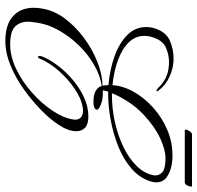

<svg xmlns="http://www.w3.org/2000/svg" viewBox="-30 -661 737 717"><g transform="rotate(90 338.5 -302.5)"><path d="M133 46Q72 46 40.5 17.5Q9 -11 9 -61Q9 -75 12 -91Q19 -135 48 -174.5Q77 -214 119.5 -246Q162 -278 209.5 -297Q257 -316 300 -317Q299 -322 298.5 -328Q298 -334 298 -339Q239 -344 189.5 -362Q140 -380 110.5 -409.5Q81 -439 81 -480Q81 -500 88 -518Q102 -556 133.5 -569Q165 -582 196 -582Q201 -582 206.5 -582Q212 -582 217 -581Q240 -579 267.5 -566.5Q295 -554 315 -530Q321 -523 321 -520Q321 -518 319 -518Q317 -518 309 -524Q274 -561 229 -564Q225 -565 220 -565Q215 -565 209 -565Q186 -565 160 -554.5Q134 -544 122 -512Q118 -502 116 -492Q114 -482 114 -473Q114 -439 139 -414Q164 -389 206 -374Q248 -359 298 -354Q301 -395 323.5 -434.5Q346 -474 382.5 -506.5Q419 -539 464.5 -558.5Q510 -578 559 -578Q564 -578 570 -578Q576 -578 582 -577Q614 -574 637.5 -559.5Q661 -545 661 -517Q661 -509 658 -498Q645 -456 610 -425.5Q575 -395 527.5 -376Q480 -357 429 -347.5Q378 -338 334 -338H322L317 -318Q356 -320 382 -305Q390 -300 390 -294Q385 -283 361 -283Q333 -283 318.5 -292Q304 -301 301 -314Q261 -308 221.5 -285Q182 -262 149 -228Q116 -194 93.5 -154Q71 -114 65 -74Q64 -65 62.5 -56Q61 -47 61 -39Q61 -9 79 9.5Q97 28 146 28Q190 28 236.5 6Q283 -16 323.5 -51.5Q364 -87 392 -128Q420 -169 426 -206Q426 -208 426.5 -210.5Q427 -213 427 -214Q427 -227 419 -235.5Q411 -244 393 -244Q389 -244 385 -243.5Q381 -243 376 -242Q348 -237 312 -213Q276 -189 244.5 -153.5Q213 -118 197 -78Q193 -76 192 -76Q187 -76 190 -89Q200 -116 222.5 -146.5Q245 -177 275.5 -203.5Q306 -230 342 -247Q378 -264 415 -264Q444 -264 457 -251.5Q470 -239 470 -219Q470 -189 446 -153Q427 -123 392.5 -89Q358 -55 315 -24Q272 7 225 26.5Q178 46 133 46ZM328 -352H335Q386 -352 435.5 -363Q485 -374 527 -394Q569 -414 597.5 -442Q626 -470 634 -504Q635 -508 635 -515Q635 -530 622 -541Q609 -552 571 -552Q539 -552 496 -532Q453 -512 409 -471Q381 -445 360 -412.5Q339 -380 328 -352ZM467 -624Q464 -624 464 -628Q464 -633 470 -642Q476 -651 482 -651H675Q677 -651 677 -648Q677 -642 672.5 -633Q668 -624 661 -624Z"/></g></svg>

Font: Luxurious Script
Style: Regular
Weight: 400
Designer: Robert E. Leuschke
Foundry: Robert E. Leuschke
Version: Version 1.010; ttfautohint (v1.8.3)